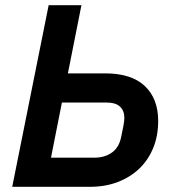

<svg xmlns="http://www.w3.org/2000/svg" viewBox="-20 -718 665 738"><path d="M167 -698H293L241 -436H384Q485 -436 536.5 -387.5Q588 -339 588 -253Q588 -196 569 -149.5Q550 -103 515.5 -70Q481 -37 433 -18.5Q385 0 327 0H27ZM344 -112Q382 -112 410 -131.5Q438 -151 446 -193Q451 -216 454.5 -235Q458 -254 458 -265Q458 -292 441.5 -308Q425 -324 387 -324H218L176 -112Z"/></svg>

Font: IBM Plex Sans SmBld
Style: Italic
Weight: 600
Italic angle: -11°
Designer: Mike Abbink, Paul van der Laan, Pieter van Rosmalen
Foundry: Bold Monday
Version: Version 3.005